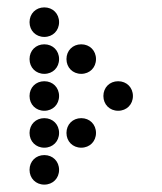

<svg xmlns="http://www.w3.org/2000/svg" viewBox="-20 -510 440 520"><path d="M100 -410C123 -410 140 -427 140 -450C140 -473 123 -490 100 -490C77 -490 60 -473 60 -450C60 -427 77 -410 100 -410ZM100 -310C123 -310 140 -327 140 -350C140 -373 123 -390 100 -390C77 -390 60 -373 60 -350C60 -327 77 -310 100 -310ZM200 -310C223 -310 240 -327 240 -350C240 -373 223 -390 200 -390C177 -390 160 -373 160 -350C160 -327 177 -310 200 -310ZM100 -210C123 -210 140 -227 140 -250C140 -273 123 -290 100 -290C77 -290 60 -273 60 -250C60 -227 77 -210 100 -210ZM300 -210C323 -210 340 -227 340 -250C340 -273 323 -290 300 -290C277 -290 260 -273 260 -250C260 -227 277 -210 300 -210ZM100 -110C123 -110 140 -127 140 -150C140 -173 123 -190 100 -190C77 -190 60 -173 60 -150C60 -127 77 -110 100 -110ZM200 -110C223 -110 240 -127 240 -150C240 -173 223 -190 200 -190C177 -190 160 -173 160 -150C160 -127 177 -110 200 -110ZM100 -10C123 -10 140 -27 140 -50C140 -73 123 -90 100 -90C77 -90 60 -73 60 -50C60 -27 77 -10 100 -10Z"/></svg>

Font: TINY 5x3 80
Style: Regular
Weight: 200
Designer: Jack Halten Fahnestock
Foundry: Velvetyne Type Foundry
Version: Version 1.002;hotconv 1.0.109;makeotfexe 2.5.65596